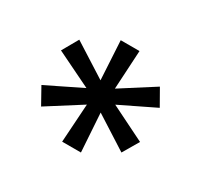

<svg xmlns="http://www.w3.org/2000/svg" viewBox="-82 -804 556 531"><g transform="rotate(30 196.0 -538.0)"><path d="M167 -376 175 -499 68 -431 39 -483 151 -538 38 -593 67 -644 174 -576 167 -700H227L220 -576L325 -643L354 -592L243 -538L354 -483L324 -432L219 -499L227 -376Z"/></g></svg>

Font: Mach Light
Style: Regular
Weight: 300
Version: Version 1.002